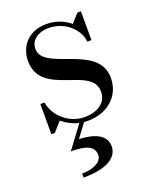

<svg xmlns="http://www.w3.org/2000/svg" viewBox="-135 -549 709 874"><g transform="rotate(-20 219.5 -112.0)"><path d="M63.5 10 103.5 -35C126 -16 153.5 -1.5 184 5.5L103 114C168 114 215 124.5 215 171.5C215 203 176 226.5 117 226.5V246C238 246 286 205 286 155C286 99.5 229.5 77 157 74L205.5 9C212 9.5 218 10 224.5 10C318 10 389 -49.5 389 -138.5C389 -305 111 -269.5 111 -379.5C111 -422.5 150.5 -448.5 198 -448.5C280.5 -448.5 339.5 -388.5 344.5 -330H364.5V-469.5H347L310 -428C281.5 -452.5 242 -469 197 -469C102.5 -469 60.5 -403 60.5 -339C60.5 -164 325.5 -221 325.5 -95.5C325.5 -37 272.5 -11 216.5 -11C142.5 -11 77.5 -67.5 66.5 -136H46.5V10Z"/></g></svg>

Font: Bodoni* 11
Style: Regular
Weight: 400
Version: Version 2.3